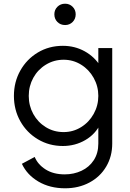

<svg xmlns="http://www.w3.org/2000/svg" viewBox="-20 -795 702 1035"><path d="M98 88 167 51Q184 92 226 118.5Q268 145 329 145Q378 145 419.5 125.5Q461 106 485.5 68.5Q510 31 510 -21V-140L522 -129Q495 -72 440 -40Q385 -8 319 -8Q245 -8 184.5 -44Q124 -80 89.5 -141.5Q55 -203 55 -278Q55 -353 89.5 -414.5Q124 -476 184 -512Q244 -548 319 -548Q383 -548 436.5 -518.5Q490 -489 522 -437L510 -416V-536H585V-21Q585 48 552.5 103Q520 158 462 189Q404 220 331 220Q249 220 187.5 184Q126 148 98 88ZM510 -278Q510 -330 485 -375Q460 -420 417 -446.5Q374 -473 323 -473Q271 -473 227.5 -446.5Q184 -420 159.5 -375.5Q135 -331 135 -278Q135 -225 159.5 -180.5Q184 -136 227 -109.5Q270 -83 323 -83Q374 -83 417 -109.5Q460 -136 485 -181Q510 -226 510 -278ZM273 -718Q273 -742 289.5 -758.5Q306 -775 331 -775Q355 -775 371.5 -758.5Q388 -742 388 -718Q388 -693 371.5 -676.5Q355 -660 331 -660Q306 -660 289.5 -676.5Q273 -693 273 -718Z"/></svg>

Font: Trafiko Sans Variable
Style: Regular
Weight: 400
Designer: Gumpita Rahayu / Trafiko
Foundry: Tokotype / Trafiko
Version: Version 0.001;FEAKit 1.0